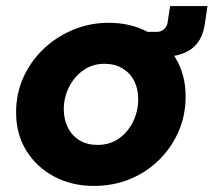

<svg xmlns="http://www.w3.org/2000/svg" viewBox="-20 -600 703 632"><path d="M289 12Q217 12 159 -18.5Q101 -49 67 -103.5Q33 -158 33 -230Q33 -293 57.5 -346.5Q82 -400 124.5 -440Q167 -480 222 -502.5Q277 -525 338 -525Q410 -525 467 -494.5Q524 -464 557.5 -409.5Q591 -355 591 -282Q591 -220 567.5 -166.5Q544 -113 502.5 -72.5Q461 -32 406.5 -10Q352 12 289 12ZM301 -123Q342 -123 372 -144.5Q402 -166 418.5 -200.5Q435 -235 435 -274Q435 -308 421.5 -334Q408 -360 383 -375Q358 -390 324 -390Q284 -390 254 -368.5Q224 -347 207 -313Q190 -279 190 -240Q190 -207 203.5 -180Q217 -153 242 -138Q267 -123 301 -123ZM445 -412 457 -495H495Q511 -495 521 -505Q531 -515 532 -528L540 -580H663L654 -520Q646 -465 609.5 -438.5Q573 -412 505 -412Z"/></svg>

Font: MuseoModerno Thin
Style: Bold Italic
Weight: 700
Italic angle: -9°
Version: Version 1.003